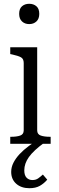

<svg xmlns="http://www.w3.org/2000/svg" viewBox="-20 -758 313 1012"><path d="M134 -631Q111 -631 96 -645Q81 -659 81 -685Q81 -712 96 -725Q111 -738 134 -738Q157 -738 172 -725Q187 -712 187 -685Q187 -659 172 -645Q157 -631 134 -631ZM176 -509V-71Q176 -50 195 -43.5Q214 -37 243 -37H247V0H34V-37H39Q68 -37 86.5 -43.5Q105 -50 105 -71V-426Q105 -448 90.5 -456Q76 -464 44 -471L34 -473V-509ZM194 -31 215 -7Q186 14 165.5 33Q145 52 132.5 69.5Q120 87 114 104.5Q108 122 108 140Q108 166 120 178.5Q132 191 151 191Q169 191 181.5 182Q194 173 206 162L229 189Q212 209 190 221.5Q168 234 135 234Q92 234 65.5 210.5Q39 187 39 148Q39 123 51 99.5Q63 76 83.5 54Q104 32 132.5 11Q161 -10 194 -31Z"/></svg>

Font: Roboto Serif 28pt Condensed Light
Style: Regular
Weight: 300
Width: 3
Designer: Greg Gazdowicz
Foundry: Commercial Type
Version: Version 1.008